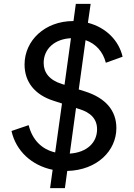

<svg xmlns="http://www.w3.org/2000/svg" viewBox="-20 -865 688 985"><path d="M237 100H313L325 12C479 8 577 -92 577 -208C577 -297 523 -362 416 -396L384 -406L419 -659C471 -641 508 -601 523 -543L609 -574C590 -656 525 -724 431 -748L445 -845H369L357 -757H356C210 -757 106 -657 106 -534C106 -446 157 -379 255 -348L298 -334L263 -83C194 -99 146 -147 127 -223L39 -193C62 -90 143 -16 250 6ZM204 -542C204 -615 261 -665 344 -669L311 -430L298 -434C233 -454 204 -493 204 -542ZM338 -77 370 -311 385 -306C446 -288 478 -254 478 -202C478 -134 427 -83 338 -77Z"/></svg>

Font: Mluvka Medium
Style: Italic
Weight: 500
Italic angle: -8°
Designer: Modified by Jiří Krblich, Original typeface by Gumpita Rahayu
Foundry: Gumpita Rahayu & Jiří Krblich
Version: Version 2.000;Glyphs 3.1.1 (3134)